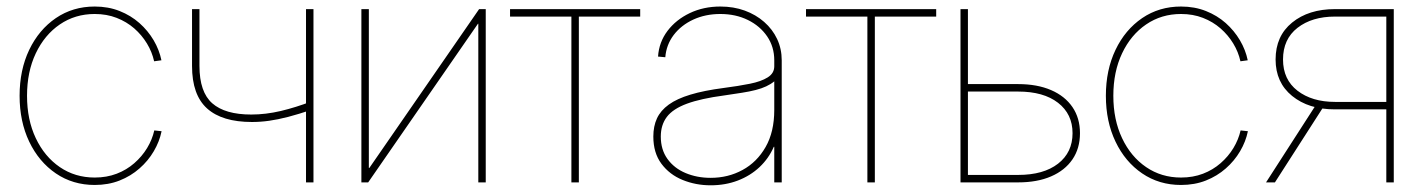

<svg xmlns="http://www.w3.org/2000/svg" viewBox="-20 -550 4295 579"><path d="M265.6 7.8Q199.7 7.8 148.4 -27.1Q97.2 -62 68.1 -122.8Q39.1 -183.6 39.1 -261.2Q39.1 -338.9 68.1 -399.7Q97.2 -460.4 148.4 -495.4Q199.7 -530.3 265.6 -530.3Q306.6 -530.3 340.6 -516.8Q374.5 -503.4 400.4 -480.5Q426.3 -457.5 443.4 -428.5Q460.4 -399.4 466.8 -368.2L444.8 -365.2Q438.5 -393.6 423.1 -418.9Q407.7 -444.3 384.8 -464.4Q361.8 -484.4 331.8 -496.1Q301.8 -507.8 265.6 -507.8Q206.5 -507.8 160.4 -476.3Q114.3 -444.8 87.9 -389.2Q61.5 -333.5 61.5 -261.2Q61.5 -189 87.9 -133.3Q114.3 -77.6 160.4 -46.1Q206.5 -14.6 265.6 -14.6Q301.8 -14.6 331.8 -26.1Q361.8 -37.6 385 -57.9Q408.2 -78.1 423.6 -103.5Q439 -128.9 445.3 -156.7L467.3 -154.3Q460.9 -123 443.8 -94Q426.8 -64.9 400.6 -42Q374.5 -19 340.6 -5.6Q306.6 7.8 265.6 7.8Z M739.7 -182.1Q649.9 -182.1 604.5 -222.9Q559.1 -263.7 559.1 -351.1V-522.5H581.5V-351.1Q581.5 -272.5 620.1 -238.5Q658.7 -204.6 737.8 -204.6Q781.2 -204.6 826.7 -215.3Q872.1 -226.1 920.4 -244.6V-219.2Q879.9 -205.6 848.9 -197.5Q817.9 -189.5 791.7 -185.8Q765.6 -182.1 739.7 -182.1ZM902.8 0V-522.5H925.3V0Z M1444.8 0H1422.4V-478.5H1421.4L1090.3 0H1069.8V-522.5H1092.3V-43.5H1093.8L1424.8 -522.5H1444.8Z M1703.1 0V-500H1518.1V-522.5H1910.6V-500H1725.6V0Z M2123 8.8Q2078.1 8.8 2038.6 -7.3Q1999 -23.4 1974.6 -56.2Q1950.2 -88.9 1950.2 -138.2Q1950.2 -169.4 1961.2 -193.1Q1972.2 -216.8 1996.8 -234.6Q2021.5 -252.4 2062 -264.6Q2102.5 -276.9 2162.1 -284.7Q2207 -290.5 2241.2 -297.4Q2275.4 -304.2 2295.2 -316.7Q2314.9 -329.1 2314.9 -350.1V-368.2Q2314.9 -408.7 2293.5 -440.2Q2272 -471.7 2235.4 -489.7Q2198.7 -507.8 2152.3 -507.8Q2107.4 -507.8 2070.8 -491Q2034.2 -474.1 2011.7 -444.6Q1989.3 -415 1986.3 -377.4L1964.4 -379.4Q1967.3 -422.9 1992.9 -456.8Q2018.6 -490.7 2060.1 -510.5Q2101.6 -530.3 2152.3 -530.3Q2192.4 -530.3 2225.8 -518.1Q2259.3 -505.9 2284.4 -483.9Q2309.6 -461.9 2323.5 -432.4Q2337.4 -402.8 2337.4 -368.2V0H2314.9V-107.4H2313.5Q2298.3 -72.3 2270.5 -46.1Q2242.7 -20 2205.1 -5.6Q2167.5 8.8 2123 8.8ZM2123 -13.7Q2175.8 -13.7 2219.2 -37.4Q2262.7 -61 2288.8 -106.7Q2314.9 -152.3 2314.9 -218.3V-304.7Q2304.2 -295.9 2290.5 -289.6Q2276.9 -283.2 2258.8 -278.6Q2240.7 -273.9 2217.5 -270.3Q2194.3 -266.6 2164.1 -262.2Q2093.8 -252.9 2051.5 -237.3Q2009.3 -221.7 1991 -197.5Q1972.7 -173.3 1972.7 -138.2Q1972.7 -98.6 1992.9 -70.6Q2013.2 -42.5 2047.6 -28.1Q2082 -13.7 2123 -13.7Z M2595.7 0V-500H2410.6V-522.5H2803.2V-500H2618.2V0Z M2889.2 -296.4H3050.3Q3107.9 -296.4 3149.7 -278.3Q3191.4 -260.3 3214.1 -227.1Q3236.8 -193.8 3236.8 -148.4Q3236.8 -102.5 3214.1 -69.3Q3191.4 -36.1 3149.7 -18.1Q3107.9 0 3050.3 0H2876.5V-522.5H2898.9V-22.5H3050.3Q3127 -22.5 3170.7 -56.4Q3214.4 -90.3 3214.4 -148.4Q3214.4 -206.1 3170.7 -240Q3127 -273.9 3050.3 -273.9H2889.2Z M3541.5 7.8Q3475.6 7.8 3424.3 -27.1Q3373 -62 3344 -122.8Q3314.9 -183.6 3314.9 -261.2Q3314.9 -338.9 3344 -399.7Q3373 -460.4 3424.3 -495.4Q3475.6 -530.3 3541.5 -530.3Q3582.5 -530.3 3616.5 -516.8Q3650.4 -503.4 3676.3 -480.5Q3702.1 -457.5 3719.2 -428.5Q3736.3 -399.4 3742.7 -368.2L3720.7 -365.2Q3714.4 -393.6 3699 -418.9Q3683.6 -444.3 3660.6 -464.4Q3637.7 -484.4 3607.7 -496.1Q3577.6 -507.8 3541.5 -507.8Q3482.4 -507.8 3436.3 -476.3Q3390.1 -444.8 3363.8 -389.2Q3337.4 -333.5 3337.4 -261.2Q3337.4 -189 3363.8 -133.3Q3390.1 -77.6 3436.3 -46.1Q3482.4 -14.6 3541.5 -14.6Q3577.6 -14.6 3607.7 -26.1Q3637.7 -37.6 3660.9 -57.9Q3684.1 -78.1 3699.5 -103.5Q3714.8 -128.9 3721.2 -156.7L3743.2 -154.3Q3736.8 -123 3719.7 -94Q3702.6 -64.9 3676.5 -42Q3650.4 -19 3616.5 -5.6Q3582.5 7.8 3541.5 7.8Z M4183.1 0H4160.6V-500H4005.9Q3936.5 -500 3892.8 -466.1Q3849.1 -432.1 3849.1 -370.6Q3849.1 -310.1 3892.8 -276.4Q3936.5 -242.7 4005.9 -242.7H4171.4V-220.2H4005.4Q3926.3 -220.2 3876.5 -260.7Q3826.7 -301.3 3826.7 -370.6Q3826.7 -441.4 3876.5 -481.9Q3926.3 -522.5 4005.4 -522.5H4183.1ZM3824.7 0H3797.9L3949.7 -235.8H3976.1Z"/></svg>

Font: Inter 28pt Thin
Style: Regular
Weight: 250
Designer: Rasmus Andersson
Foundry: rsms
Version: Version 4.001;git-66647c0bb